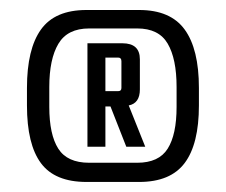

<svg xmlns="http://www.w3.org/2000/svg" viewBox="-20 -712 454 386"><path d="M379.9 -535.2V-500Q379.9 -422.4 351.3 -384.3Q322.8 -346.2 259.8 -346.2H153.8Q90.3 -346.2 62.3 -384Q34.2 -421.9 34.2 -500V-535.2Q34.2 -613.3 62.3 -652.6Q90.3 -691.9 153.8 -691.9H259.8Q322.8 -691.9 351.3 -652.6Q379.9 -613.3 379.9 -535.2ZM159.2 -384.8H255.9Q299.3 -384.8 317.1 -413.1Q335 -441.4 335 -497.1V-537.1Q335 -593.8 317.1 -624.3Q299.3 -654.8 255.9 -654.8H159.2Q115.7 -654.8 97.4 -624Q79.1 -593.3 79.1 -537.1V-497.1Q79.1 -441.4 97.2 -413.1Q115.2 -384.8 159.2 -384.8ZM155.8 -625H226.1Q261.2 -625 261.2 -592.8V-532.2Q261.2 -504.4 238.8 -500L272 -417H233.9L202.1 -498H191.9V-417H155.8ZM224.1 -535.2V-588.9Q224.1 -596.2 217.8 -596.2H191.9V-528.8H217.8Q224.1 -528.8 224.1 -535.2Z"/></svg>

Font: Teko
Style: Regular
Weight: 400
Designer: Manushi Parikh, Jonny Pinhorn
Foundry: Indian Type Foundry
Version: Version 2.000;PS 1.0;hotconv 1.0.79;makeotf.lib2.5.61930